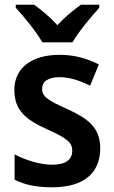

<svg xmlns="http://www.w3.org/2000/svg" viewBox="-20 -786 483 816"><path d="M160 -606H288C313 -650 368 -716 402 -753V-766H324C291 -742 257 -715 224 -679C192 -714 156 -744 125 -766H47V-753C82 -715 136 -649 160 -606ZM406 -156C406 -245 352 -283 267 -322C180 -361 159 -376 159 -409C159 -440 185 -458 233 -458C277 -458 320 -443 363 -422L400 -512C347 -539 294 -553 233 -553C117 -553 41 -499 41 -404C41 -317 89 -278 179 -237C270 -197 287 -178 287 -145C287 -109 261 -86 202 -86C149 -86 87 -106 42 -130V-22C87 0 136 10 202 10C333 10 406 -48 406 -156Z"/></svg>

Font: Noto Sans Thai SemCond SemBd
Style: Regular
Weight: 600
Width: 4
Designer: Monotype Design Team
Foundry: Monotype Imaging Inc.
Version: Version 2.002